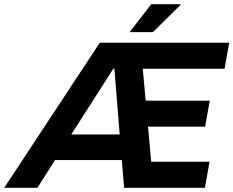

<svg xmlns="http://www.w3.org/2000/svg" viewBox="-82 -888 1104 908"><path d="M-62 0 390 -686H1002L980 -563H593L607 -412H910L888 -289H618L633 -123H909L887 0H505L494 -131H178L95 0ZM255 -252H484L459 -563H454ZM531 -736 633 -868H771L772 -865L641 -736Z"/></svg>

Font: Archivo VF Beta
Style: Italic
Weight: 400
Italic angle: -10°
Designer: Hector Gatti
Foundry: Omnibus-Type
Version: Version 1.002